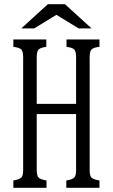

<svg xmlns="http://www.w3.org/2000/svg" viewBox="-20 -899 540 919"><path d="M209 -878.9H291L418 -763.2H356L250 -828.1L144 -763.2H82ZM43.9 -710H201.7V-674.8Q174.3 -671.4 165 -662.1Q155.8 -652.8 155.8 -626V-401.9H344.2V-626Q344.2 -652.8 335.4 -662.1Q325.7 -671.4 298.3 -674.8V-710H456.1V-674.8Q427.7 -671.9 418 -662.1Q409.2 -652.8 409.2 -626V-84Q409.2 -58.1 418 -48.8Q427.7 -39.6 456.1 -35.2V0H297.4V-35.2Q326.7 -39.6 335.9 -49.8Q344.2 -58.6 344.2 -84V-353H155.8V-84Q155.8 -58.1 165 -48.8Q174.3 -39.6 202.6 -35.2V0H43.9V-35.2Q73.2 -39.6 82.5 -49.8Q90.8 -58.6 90.8 -84V-626Q90.8 -652.8 82 -662.1Q72.3 -671.4 43.9 -674.8Z"/></svg>

Font: BIZ UDMincho
Style: Regular
Weight: 400
Monospace: yes
Designer: TypeBank Co., Ltd.
Foundry: Morisawa Inc.
Version: Version 1.06